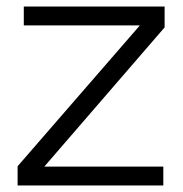

<svg xmlns="http://www.w3.org/2000/svg" viewBox="-20 -569 561 589"><path d="M481 0H34V-59L409 -491H53V-549H485V-485L116 -58H481Z"/></svg>

Font: Open Sauce One Light
Style: Regular
Weight: 300
Designer: Alfredo Marco Pradil
Foundry: Creative Sauce Fz LLC
Version: Version 1.477